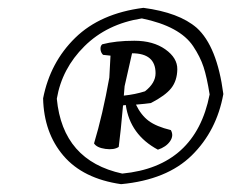

<svg xmlns="http://www.w3.org/2000/svg" viewBox="-20 -773 590 490"><path d="M346 -753Q437 -741 482 -702Q534 -655 550 -533Q533 -439 469.5 -376.5Q406 -314 289 -303Q192 -317 142 -375.5Q92 -434 90 -522Q108 -614 172 -676.5Q236 -739 346 -753ZM292 -330Q479 -348 515 -532Q508 -576 499.5 -602Q491 -628 473 -655Q439 -706 342 -726Q253 -712 195.5 -655Q138 -598 125 -521Q140 -363 292 -330ZM241 -660Q275 -669 323 -669Q371 -669 402 -647Q433 -625 432.5 -596Q432 -567 417 -548Q402 -529 365 -510Q351 -508 327 -506Q340 -479 359.5 -464.5Q379 -450 416 -441Q424 -427 414 -412.5Q404 -398 383 -391Q312 -429 301 -505L294 -504Q288 -436 283 -398Q271 -390 249 -393Q227 -396 220 -407Q242 -480 259 -575L262 -631L243 -633Q237 -639 236.5 -647.5Q236 -656 241 -660ZM350 -540Q377 -561 377 -586Q377 -637 317 -637L298 -553L296 -529Q325 -532 350 -540Z"/></svg>

Font: Tillana SemiBold
Style: Regular
Weight: 600
Designer: Lipi Raval (Devanagari, Latin), Jonny Pinhorn (Latin)
Foundry: Indian Type Foundry
Version: Version 2.003;PS 1.0;hotconv 1.0.79;makeotf.lib2.5.61930; tt